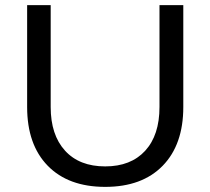

<svg xmlns="http://www.w3.org/2000/svg" viewBox="-20 -720 821 750"><path d="M391 10Q247 10 166.5 -72.5Q86 -155 86 -302V-700H178V-302Q178 -193 234 -131.5Q290 -70 391 -70Q491 -70 547 -131Q603 -192 603 -302V-700H696V-302Q696 -155 615.5 -72.5Q535 10 391 10Z"/></svg>

Font: Goli
Style: Regular
Weight: 400
Designer: jaikishan Patel
Foundry: MagicType
Version: Version 1.000